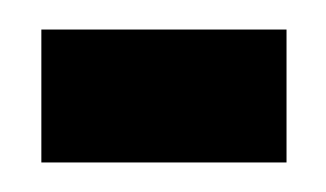

<svg xmlns="http://www.w3.org/2000/svg" viewBox="-20 -331 221 130"><path d="M8 -221V-311H174V-221Z"/></svg>

Font: Bricolage Grotesque 96pt Condensed Medium
Style: Regular
Weight: 500
Width: 3
Designer: Mathieu Triay
Foundry: Atelier Triay
Version: Version 1.001; ttfautohint (v1.8.4.7-5d5b);gftools[0.9.33.de